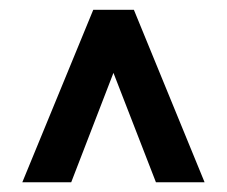

<svg xmlns="http://www.w3.org/2000/svg" viewBox="-20 -731 467 395"><path d="M213.4 -581.1 300.8 -356H400.9L255.4 -710.9H171.9L25.9 -356H126.5Z"/></svg>

Font: Shabnam FD Medium
Style: Regular
Weight: 500
Foundry: DejaVu fonts team - Redesigned by Saber Rastikerdar - Based on Vazir font
Version: Version 5.00;October 20, 2019;FontCreator 12.0.0.2547 64-bit